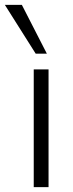

<svg xmlns="http://www.w3.org/2000/svg" viewBox="-59 -771 301 791"><path d="M80 0V-485H141V0ZM88 -550 -39 -751H31L134 -550Z"/></svg>

Font: Nunito Sans 12pt Light
Style: Regular
Weight: 300
Designer: Vernon Adams
Foundry: Vernon Adams
Version: Version 3.101;gftools[0.9.27]